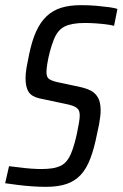

<svg xmlns="http://www.w3.org/2000/svg" viewBox="-27 -716 475 744"><path d="M151 8Q126 8 97 6Q68 4 41 0.5Q14 -3 -7 -6L8 -72Q28 -70 50.5 -67Q73 -64 94.5 -62.5Q116 -61 132 -61Q154 -61 173 -63.5Q192 -66 208 -73.5Q224 -81 235 -97Q241 -104 248 -120.5Q255 -137 261 -158Q267 -179 271.5 -200.5Q276 -222 279 -240Q282 -258 282 -268Q282 -284 276 -292Q270 -300 257.5 -305Q245 -310 224 -314L125 -335Q95 -342 83.5 -360.5Q72 -379 72 -413Q72 -432 76 -455Q80 -478 86 -506Q97 -559 113.5 -595Q130 -631 154 -653.5Q178 -676 210.5 -686Q243 -696 287 -696Q319 -696 347 -693.5Q375 -691 397 -688Q419 -685 428 -681L415 -616Q404 -619 385 -621.5Q366 -624 344 -625.5Q322 -627 301 -627Q276 -627 256.5 -623.5Q237 -620 224 -613.5Q211 -607 202 -597Q190 -584 181.5 -562.5Q173 -541 166.5 -516.5Q160 -492 156.5 -470.5Q153 -449 153 -437Q153 -417 163 -410Q173 -403 194 -398L283 -379Q306 -374 323.5 -365.5Q341 -357 352 -339Q363 -321 363 -288Q363 -278 361.5 -264.5Q360 -251 357 -234.5Q354 -218 349 -197Q338 -141 323 -101.5Q308 -62 285.5 -38Q263 -14 230.5 -3Q198 8 151 8Z"/></svg>

Font: Saira Condensed
Style: Italic
Weight: 400
Width: 3
Italic angle: -12°
Designer: Hector Gatti with collaboration of the Omnibus-Type team
Foundry: Omnibus-Type
Version: Version 1.100